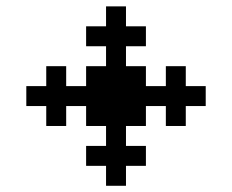

<svg xmlns="http://www.w3.org/2000/svg" viewBox="-20 -645 728 602"><path d="M250 -312.5H312.5V-250H250ZM250 -375H312.5V-312.5H250ZM312.5 -375H375V-312.5H312.5ZM312.5 -437.5H375V-375H312.5ZM250 -437.5H312.5V-375H250ZM375 -437.5H437.5V-375H375ZM375 -375H437.5V-312.5H375ZM375 -312.5H437.5V-250H375ZM312.5 -312.5H375V-250H312.5ZM312.5 -250H375V-187.5H312.5ZM250 -187.5H312.5V-125H250ZM312.5 -187.5H375V-125H312.5ZM375 -187.5H437.5V-125H375ZM312.5 -125H375V-62.5H312.5ZM437.5 -375H500V-312.5H437.5ZM500 -375H562.5V-312.5H500ZM562.5 -375H625V-312.5H562.5ZM500 -437.5H562.5V-375H500ZM500 -312.5H562.5V-250H500ZM312.5 -500H375V-437.5H312.5ZM312.5 -562.5H375V-500H312.5ZM312.5 -625H375V-562.5H312.5ZM250 -562.5H312.5V-500H250ZM375 -562.5H437.5V-500H375ZM187.5 -375H250V-312.5H187.5ZM125 -375H187.5V-312.5H125ZM62.5 -375H125V-312.5H62.5ZM125 -437.5H187.5V-375H125ZM125 -312.5H187.5V-250H125Z"/></svg>

Font: Yarndings 12
Style: Regular
Weight: 400
Designer: Sarah Cadigan-Fried
Version: Version 1.000; ttfautohint (v1.8.4.7-5d5b)